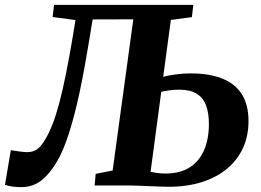

<svg xmlns="http://www.w3.org/2000/svg" viewBox="-48 -763 1072 790"><path d="M39.5 7Q20 7 4 4.8Q-12 2.5 -27.5 -2.5L-3.5 -145Q15.5 -142 31.8 -139.8Q48 -137.5 61.5 -137Q86 -136.5 103.2 -147.8Q120.5 -159 138 -189Q154 -215.5 168 -251.5Q182 -287.5 195.5 -337.5Q209 -387.5 223 -457Q237 -526.5 253 -621.5L262.5 -680.5L168.5 -693L174.5 -743H747.5L741.5 -692.5L655 -681L623.5 -447Q634 -450 652 -453.2Q670 -456.5 692 -458.8Q714 -461 736 -461Q814 -461 867.2 -439.5Q920.5 -418 947.5 -374.5Q974.5 -331 974.5 -264.5Q974.5 -204 952 -154.5Q929.5 -105 886.8 -69.2Q844 -33.5 783.2 -14Q722.5 5.5 645.5 5.5Q635.5 5.5 613.2 4.8Q591 4 564 2.8Q537 1.5 512.5 0.8Q488 0 473.5 0H341.5L345.5 -47.5L415.5 -61.5L500.5 -683.5L333 -683L322.5 -617.5Q311.5 -550.5 301 -492.8Q290.5 -435 280 -385.5Q269.5 -336 258.5 -294Q247.5 -252 236.2 -216.2Q225 -180.5 212.5 -151Q183.5 -82 141.2 -37.5Q99 7 39.5 7ZM633 -49Q693 -49 732.8 -74.5Q772.5 -100 792 -146Q811.5 -192 811.5 -253Q811.5 -299.5 799.2 -330.8Q787 -362 760.2 -378Q733.5 -394 689.5 -394Q667.5 -394 646.5 -391Q625.5 -388 615.5 -385L571.5 -56Q583 -53.5 598.8 -51.2Q614.5 -49 633 -49Z"/></svg>

Font: Merriweather 24pt ExtraBold
Style: Italic
Weight: 800
Italic angle: -7.8°
Version: Version 2.101